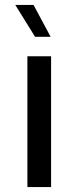

<svg xmlns="http://www.w3.org/2000/svg" viewBox="-20 -758 319 778"><path d="M91 0H187V-530H91ZM185 -609 116 -738H42L122 -609Z"/></svg>

Font: Chess Sans Medium
Style: Regular
Weight: 500
Designer: Wolf Bōese
Foundry: Wolf Bōese
Version: Version 7.223;Glyphs 3.3 (3306)